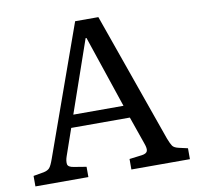

<svg xmlns="http://www.w3.org/2000/svg" viewBox="-78 -782 892 863"><g transform="rotate(-10 367.5 -350.0)"><path d="M15.1 0V-47.9L63 -56.2Q81.1 -60.1 89.6 -69.6Q98.1 -79.1 108.9 -109.9L319.8 -700.2H425.8L634.8 -108.9Q644.5 -84 651.4 -74Q658.2 -64 679.2 -59.1L720.2 -49.8V0H453.1V-47.9L511.2 -55.2Q531.2 -58.1 535.6 -69.1Q540 -80.1 530.8 -105L486.8 -231H219.2L176.8 -108.9Q169.9 -88.9 171.9 -74.5Q173.8 -60.1 200.2 -56.2L256.8 -46.9V0ZM238.8 -288.1H467.8L356.9 -617.2H353Z"/></g></svg>

Font: Literata
Style: Regular
Weight: 400
Designer: Latin by Veronika Burian and Jose Scaglione. Greek by Irene Vlachou. Cyrillic by Vera Evstafieva.
Foundry: TypeTogether
Version: Version 3.002